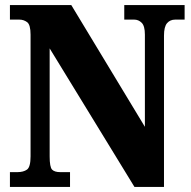

<svg xmlns="http://www.w3.org/2000/svg" viewBox="-20 -734 752 754"><path d="M19 0V-58H48Q72 -58 86 -68Q100 -78 100 -120V-598Q100 -637 86.5 -647Q73 -657 56 -657H19V-714H260L549 -236V-598Q549 -632 536.5 -644.5Q524 -657 507 -657H468V-714H705V-657H668Q648 -657 636 -643Q624 -629 624 -594V0H508L175 -544V-120Q175 -78 184.5 -68Q194 -58 217 -58H255V0Z"/></svg>

Font: Noto Serif Thai Condensed Black
Style: Regular
Weight: 900
Width: 3
Designer: Monotype Design Team
Foundry: Monotype Imaging Inc.
Version: Version 2.002; ttfautohint (v1.8.4.7-5d5b)